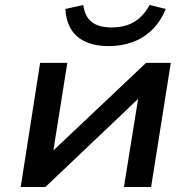

<svg xmlns="http://www.w3.org/2000/svg" viewBox="-20 -750 767 770"><path d="M63 0 141 -498H250L193 -140H187L566 -498H665L586 0H477L535 -360H541L162 0ZM415 -565Q363 -565 324.5 -582Q286 -599 265.5 -632Q245 -665 242 -714L314 -730Q320 -684 347.5 -662Q375 -640 428 -640Q480 -640 517 -661.5Q554 -683 580 -730L645 -714Q624 -664 590.5 -631Q557 -598 512.5 -581.5Q468 -565 415 -565Z"/></svg>

Font: Nunito Sans 7pt SemiExpanded SemiBold
Style: Italic
Weight: 600
Width: 6
Italic angle: -9°
Designer: Vernon Adams
Foundry: Vernon Adams
Version: Version 3.101;gftools[0.9.27]